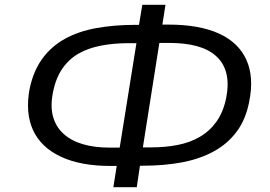

<svg xmlns="http://www.w3.org/2000/svg" viewBox="-20 -753 1120 796"><path d="M450 23 467 -85 488 -65H438Q314 -65 232 -103.5Q150 -142 117 -213.5Q84 -285 103 -386Q119 -460 156 -510.5Q193 -561 249 -592Q305 -623 379 -636.5Q453 -650 543 -650H583L553 -631L570 -733H666L650 -631L628 -651H678Q806 -651 887.5 -614Q969 -577 1001.5 -505Q1034 -433 1013 -331Q999 -258 961.5 -207.5Q924 -157 866.5 -125.5Q809 -94 735 -80Q661 -66 573 -66H533L563 -85L547 23ZM473 -121 549 -595 570 -574H512Q452 -574 399.5 -564Q347 -554 307 -531.5Q267 -509 239.5 -470Q212 -431 200 -372Q188 -314 199.5 -271Q211 -228 242.5 -199Q274 -170 322.5 -155.5Q371 -141 434 -141H500ZM569 -121 547 -142H606Q665 -142 716.5 -152Q768 -162 809 -186Q850 -210 878 -249.5Q906 -289 918 -348Q929 -406 918.5 -448.5Q908 -491 877 -519.5Q846 -548 797 -561.5Q748 -575 683 -575H617L644 -596Z"/></svg>

Font: Nunito Sans 10pt Expanded
Style: Italic
Weight: 400
Width: 7
Italic angle: -9°
Designer: Vernon Adams
Foundry: Vernon Adams
Version: Version 3.101;gftools[0.9.27]